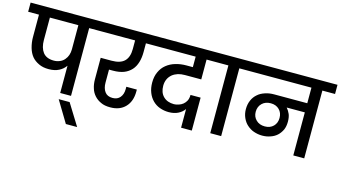

<svg xmlns="http://www.w3.org/2000/svg" viewBox="-128 -1129 3161 1784"><g transform="rotate(15 1452.0 -237.5)"><path d="M323.2 -274.9Q355 -274.9 381.8 -287.1Q405.8 -296.9 423.8 -317.9Q442.4 -339.8 450.2 -363.8Q459 -389.6 459 -418.9V-651.9H185.1V-437Q185.1 -361.8 217.8 -318.8Q251.5 -274.9 323.2 -274.9ZM-23.9 -651.9V-740.2H685.1V-651.9H563V0H459V-262.2Q433.6 -226.1 395 -207Q355 -186 296.9 -186Q240.7 -186 202.1 -205.1Q159.7 -224.6 133.8 -255.9Q107.9 -287.6 94.2 -335Q80.1 -384.8 80.1 -437V-651.9Z M692.9 265.1H584.5L460.4 59.1H565.4Z M1218.8 -651.9H1108.9V-568.8Q1108.9 -512.7 1095.7 -469.2Q1082 -423.3 1054.7 -393.1Q1024.9 -360.4 983.9 -344.2Q939.9 -327.1 878.4 -327.1H840.8V-202.1Q840.8 -147.9 864.7 -115.2Q888.7 -81.1 939.5 -81.1Q986.8 -81.1 1011.7 -111.8Q1037.6 -142.1 1037.6 -192.9V-214.8H1138.7V-195.8Q1138.7 -102.1 1086.4 -46.9Q1033.7 8.8 941.4 8.8Q886.2 8.8 852.5 -7.8Q814.5 -24.4 788.6 -53.2Q761.2 -83.5 750.5 -121.1Q737.8 -158.7 737.8 -207V-413.1H841.8Q926.8 -413.1 965.8 -452.1Q1004.9 -491.2 1004.9 -568.8V-651.9H636.7V-740.2H1218.8Z M1827.1 -651.9H1692.4V-460.9H1535.2Q1499 -460.9 1469.2 -452.1Q1438 -441.9 1415.5 -423.8Q1391.1 -402.8 1379.4 -377Q1366.2 -348.6 1366.2 -313Q1366.2 -248 1403.3 -210.9Q1441.4 -172.9 1506.3 -172.9Q1525.4 -172.9 1551.3 -181.2Q1574.2 -188.5 1592.3 -203.1Q1610.4 -217.8 1622.6 -241.2Q1633.3 -265.1 1633.3 -295.9H1730.5V21H1627.4V-158.2Q1604 -126 1567.4 -107.9Q1529.8 -88.9 1477.5 -88.9Q1432.6 -88.9 1391.1 -104Q1352.1 -118.2 1322.3 -147.9Q1292.5 -177.7 1276.4 -219.2Q1259.3 -261.7 1259.3 -315.9Q1259.3 -375 1280.3 -418.9Q1300.8 -463.9 1336.4 -492.2Q1374 -522.5 1421.4 -536.1Q1469.7 -550.8 1525.4 -550.8H1587.4V-651.9H1170.4V-740.2H1828.1Z M1780.3 -740.2H2129.4V-651.9H2007.3V0H1902.3V-651.9H1780.3Z M2375 -191.9Q2425.8 -191.9 2457 -223.1Q2487.8 -253.9 2487.8 -303.2Q2487.8 -352.1 2457 -382.8Q2425.8 -414.1 2375 -414.1Q2323.7 -414.1 2292 -383.8Q2258.8 -352.1 2258.8 -301.8Q2258.8 -253.9 2291 -223.1Q2322.3 -191.9 2375 -191.9ZM2081.1 -651.9V-740.2H2928.2V-651.9H2806.2V0H2701.2V-414.1H2526.9Q2546.9 -391.1 2560.1 -360.8Q2571.8 -331.1 2571.8 -289.1Q2571.8 -245.1 2557.1 -210.9Q2539.1 -174.3 2514.2 -151.9Q2487.3 -127.9 2451.2 -116.2Q2415.5 -103 2373 -103Q2331.1 -103 2291 -117.2Q2255.9 -129.4 2225.1 -157.2Q2198.2 -181.2 2181.2 -219.2Q2164.1 -257.3 2164.1 -301.8Q2164.1 -350.1 2181.2 -388.2Q2197.8 -425.8 2228 -451.2Q2254.4 -475.1 2296.9 -488.8Q2335.4 -502 2381.8 -502H2701.2V-651.9Z"/></g></svg>

Font: PoppinsZ Medium
Style: Regular
Weight: 500
Designer: Ninad Kale (Devanagari), Jonny Pinhorn (Latin)
Foundry: Indian Type Foundry
Version: Version 3.002;FEAKit 1.0